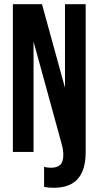

<svg xmlns="http://www.w3.org/2000/svg" viewBox="-20 -720 467 910"><path d="M235 170Q210 170 189 166V71Q205 75 222 75Q250 75 265 61.5Q280 48 280 15Q280 1 278 -12Q276 -25 270 -46L139 -523V0H41V-700H179L288 -304V-700H386V2Q386 86 348.5 128Q311 170 235 170Z"/></svg>

Font: Booming Bebas 2
Style: Regular
Weight: 400
Designer: Ryoichi Tsunekawa
Foundry: Ryoichi Tsunekawa
Version: Version 2.000